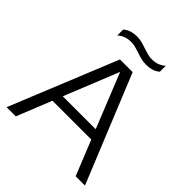

<svg xmlns="http://www.w3.org/2000/svg" viewBox="-244 -1086 1247 1247"><g transform="rotate(45 380.0 -462.0)"><path d="M20 0 321.5 -740H438L740 0H654.5L557.5 -240.5H201L104.5 0ZM228 -308H530.5L379.5 -683.5ZM464.5 -835.5Q438.5 -835.5 415.8 -841.5Q393 -847.5 372 -855Q352.5 -861.5 333.2 -866.8Q314 -872 294 -872Q263.5 -872 241.5 -863.8Q219.5 -855.5 199 -838V-892Q233.5 -924 295.5 -924Q321.5 -924 344.2 -917.8Q367 -911.5 388 -904Q407.5 -897.5 426.8 -892.2Q446 -887 466 -887Q496.5 -887 518.5 -895.2Q540.5 -903.5 561 -921V-867Q527 -835.5 464.5 -835.5Z"/></g></svg>

Font: Encode Sans Expanded
Style: Regular
Weight: 400
Width: 7
Designer: Multiple Designers
Foundry: Impallari Type
Version: Version 3.000; ttfautohint (v1.8.3) -l 8 -r 50 -G 200 -x 14 